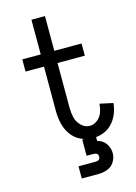

<svg xmlns="http://www.w3.org/2000/svg" viewBox="-139 -808 778 1095"><g transform="rotate(-15 250.0 -260.5)"><path d="M203 214V142H303Q331 142 331 119Q331 96 303 96H263V0H343V29Q350 31 356 34Q382 44 396.5 68Q411 92 411 119Q411 146 396.5 170Q382 194 356 204Q330 214 303 214ZM326 8Q289 8 254.5 -8Q220 -24 198.5 -54.5Q177 -85 168.5 -121Q160 -157 160 -194V-458H51V-530H160V-735H240V-530H401V-458H240V-194Q240 -165 246.5 -136.5Q253 -108 275 -86Q297 -64 326 -64Q351 -64 371.5 -81Q392 -98 400.5 -122Q409 -146 411 -172L489 -155Q486 -123 474 -93Q462 -63 440 -39Q418 -15 387.5 -3.5Q357 8 326 8Z"/></g></svg>

Font: Iosevka SS08
Style: Regular
Weight: 400
Monospace: yes
Designer: Belleve Invis
Foundry: Belleve Invis
Version: 2.1.0; ttfautohint (v1.8.2)